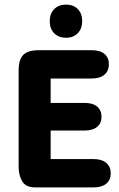

<svg xmlns="http://www.w3.org/2000/svg" viewBox="-20 -814 517 834"><path d="M200 -473H378Q414 -473 433.5 -489.5Q453 -506 453 -535Q453 -564 433.5 -580Q414 -596 378 -596H149Q102 -596 81.5 -576Q61 -556 61 -508V-88Q61 -53 76.5 -26.5Q92 0 133 0H387Q422 0 441.5 -16Q461 -32 461 -61Q461 -90 441.5 -106.5Q422 -123 387 -123H200V-247H348Q383 -247 402 -263Q421 -279 421 -307Q421 -335 402 -351Q383 -367 348 -367H200ZM267 -794Q235 -794 215.5 -774.5Q196 -755 196 -722Q196 -689 215.5 -669.5Q235 -650 267 -650Q299 -650 318 -670Q337 -690 337 -722Q337 -755 318 -774.5Q299 -794 267 -794Z"/></svg>

Font: Beiruti ExtraBold
Style: Regular
Weight: 800
Designer: Arlette Boutros
Foundry: Boutros
Version: Version 1.41